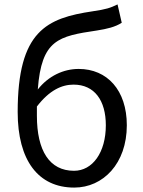

<svg xmlns="http://www.w3.org/2000/svg" viewBox="-20 -836 648 869"><path d="M315 -63C204 -63 147 -154 147 -312C147 -327 147 -340 147 -354C204 -428 260 -453 313 -453C408 -453 459 -381 459 -269C459 -146 399 -63 315 -63ZM512 -816C479 -800 461 -794 400 -785C192 -754 60 -697 60 -329C60 -110 153 13 316 13C447 13 554 -96 554 -269C554 -428 465 -524 336 -524C267 -524 199 -492 151 -431C168 -657 244 -672 419 -698C464 -705 502 -714 531 -733Z"/></svg>

Font: Noto Sans CJK JP Regular
Style: Regular
Weight: 400
Designer: Ryoko NISHIZUKA (kana & ideographs); Paul D. Hunt (Latin, Greek & Cyrillic); Wenlong ZHANG (bopomofo); Sandoll Communica
Foundry: Adobe Systems Incorporated
Version: Version 1.001;PS 1.001;hotconv 1.0.78;makeotf.lib2.5.61930